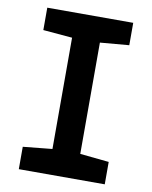

<svg xmlns="http://www.w3.org/2000/svg" viewBox="-81 -775 663 836"><g transform="rotate(10 250.0 -357.0)"><path d="M440 0V-99L312 -112V-604L440 -615V-714H60V-615L189 -604V-112L60 -99V0Z"/></g></svg>

Font: Noto Sans Mono UI Condensed
Style: Bold
Weight: 700
Width: 3
Designer: Monotype Design team
Foundry: Monotype Imaging Inc.
Version: 1.000